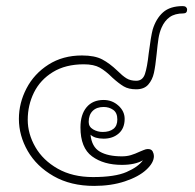

<svg xmlns="http://www.w3.org/2000/svg" viewBox="-20 -645 641 630"><path d="M594 -614Q594 -601 582 -601Q554 -601 537 -589Q520 -577 510 -554Q503 -538 500 -518.5Q497 -499 494 -468Q490 -428 485 -405.5Q480 -383 466.5 -367.5Q453 -352 427 -352Q402 -352 386 -361.5Q370 -371 349 -390Q327 -412 307.5 -423Q288 -434 255 -434Q195 -434 153.5 -408.5Q112 -383 91.5 -341.5Q71 -300 71 -252Q71 -206 96 -162.5Q121 -119 169.5 -91.5Q218 -64 285 -64Q357 -64 395 -80.5Q433 -97 449 -119Q423 -104 380 -104Q320 -104 282 -132Q244 -160 244 -227Q244 -269 264 -293Q284 -317 320 -317Q348 -317 368.5 -298.5Q389 -280 389 -255Q389 -224 369.5 -207Q350 -190 320 -190Q291 -190 277 -203Q281 -163 307.5 -147.5Q334 -132 380 -132Q396 -132 409.5 -136Q423 -140 440 -148Q443 -149 451 -152.5Q459 -156 465 -156Q477 -156 481 -148Q485 -140 485 -133Q485 -111 460 -88Q435 -65 390 -50Q345 -35 289 -35Q212 -35 156 -67Q100 -99 71 -149.5Q42 -200 42 -255Q42 -307 67 -355Q92 -403 139 -433Q186 -463 249 -463Q291 -463 315.5 -450Q340 -437 365 -413Q382 -396 395 -388Q408 -380 427 -380Q448 -380 455.5 -402Q463 -424 468 -470Q475 -525 481 -548Q492 -584 515 -604.5Q538 -625 580 -625Q587 -625 590.5 -621.5Q594 -618 594 -614ZM271 -245Q271 -229 285.5 -220.5Q300 -212 317 -212Q339 -212 352 -222Q365 -232 365 -253Q365 -275 351.5 -284.5Q338 -294 320 -294Q297 -294 284 -281Q271 -268 271 -245Z"/></svg>

Font: Mali ExtraLight
Style: Regular
Weight: 275
Version: Version 1.000; ttfautohint (v1.6)